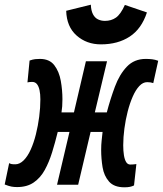

<svg xmlns="http://www.w3.org/2000/svg" viewBox="-71 -787 694 818"><path d="M459 11Q415 11 393.5 -13.5Q372 -38 366 -74.5Q360 -111 360 -148Q360 -170 362 -188Q364 -206 366 -225H315L262 0H172L225 -225H175Q164 -180 151 -138Q138 -96 119.5 -62.5Q101 -29 72.5 -9.5Q44 10 2 10Q-11 10 -22 8Q-33 6 -51 -1L-32 -92Q-27 -89 -21.5 -88Q-16 -87 -6 -87Q13 -87 30 -104Q47 -121 60 -150Q73 -179 82 -215Q91 -251 96 -289.5Q101 -328 101 -364Q101 -386 97.5 -402.5Q94 -419 86.5 -428.5Q79 -438 66 -438Q60 -438 55.5 -437.5Q51 -437 46 -436L55 -529Q69 -534 79 -535Q89 -536 99 -536Q140 -536 160.5 -509Q181 -482 188 -442.5Q195 -403 195 -364Q195 -348 194 -334Q193 -320 191 -308H244L295 -526H385L333 -308H384Q399 -365 418.5 -417.5Q438 -470 469.5 -503Q501 -536 550 -536Q564 -536 577 -534.5Q590 -533 603 -528L582 -433Q571 -437 556 -437Q538 -437 522.5 -420.5Q507 -404 494.5 -375.5Q482 -347 473 -312Q464 -277 459 -239.5Q454 -202 454 -168Q454 -144 457 -125.5Q460 -107 466.5 -96.5Q473 -86 484 -86Q493 -86 497 -86.5Q501 -87 510 -88L500 3Q492 7 482.5 9Q473 11 459 11ZM359 -598Q298 -598 255.5 -635.5Q213 -673 211 -741L316 -767Q317 -742 325 -726.5Q333 -711 346.5 -704.5Q360 -698 376 -698Q403 -698 423 -712Q443 -726 461 -766L555 -734Q532 -664 481.5 -631Q431 -598 359 -598Z"/></svg>

Font: Ubuntu Sans Mono
Style: Italic
Weight: 400
Italic angle: -13.5°
Monospace: yes
Designer: Dalton Maag Ltd
Foundry: Dalton Maag Ltd
Version: Version 1.006